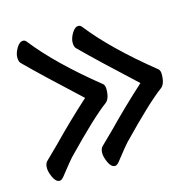

<svg xmlns="http://www.w3.org/2000/svg" viewBox="-82 -574 695 687"><g transform="rotate(-15 265.0 -231.0)"><path d="M58 28Q44 28 34.5 7.5Q25 -13 25 -28Q25 -44 33 -52L80 -98Q148 -168 222 -235Q92 -355 34 -413Q25 -420 25 -437Q25 -453 36 -471.5Q47 -490 60 -490Q67 -490 72 -484Q151 -383 298 -265Q304 -259 304 -246Q304 -210 288 -198Q236 -160 122 -42Q108 -26 95.5 -10Q83 6 74 17Q65 28 58 28ZM263 28Q249 28 239.5 7.5Q230 -13 230 -28Q230 -44 238 -52L285 -98Q353 -168 427 -235Q297 -355 239 -413Q230 -420 230 -437Q230 -453 241 -471.5Q252 -490 265 -490Q272 -490 277 -484Q356 -383 503 -265Q509 -259 509 -246Q509 -210 493 -198Q441 -160 327 -42Q313 -26 300.5 -10Q288 6 279 17Q270 28 263 28Z"/></g></svg>

Font: LXGW WenKai Medium
Style: Regular
Weight: 500
Designer: LXGW / Fontworks Inc.
Foundry: LXGW / Fontworks Inc.
Version: Version 1.501; October 10, 2024